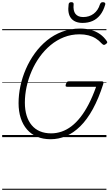

<svg xmlns="http://www.w3.org/2000/svg" viewBox="-20 -1263 1007 1768"><path d="M446 19Q376 19 321.5 -4Q267 -27 229 -70.5Q191 -114 171 -175.5Q151 -237 151 -313Q151 -391 168 -471Q185 -551 218.5 -628Q252 -705 300.5 -772Q349 -839 412 -890.5Q475 -942 552 -971Q629 -1000 718 -1000Q773 -1000 819 -987Q865 -974 901 -948.5Q937 -923 963 -885Q970 -876 966 -868.5Q962 -861 950 -854Q941 -848 934 -850Q927 -852 916 -863Q891 -891 861 -909.5Q831 -928 794 -937.5Q757 -947 713 -947Q636 -947 569 -920.5Q502 -894 446 -847.5Q390 -801 346 -740Q302 -679 271.5 -608.5Q241 -538 225 -464Q209 -390 209 -318Q209 -252 225 -199.5Q241 -147 272 -110Q303 -73 348 -54Q393 -35 451 -35Q500 -35 547 -51Q594 -67 637.5 -100Q681 -133 721 -184Q761 -235 797 -304.5Q833 -374 865 -464H598Q586 -464 584.5 -471Q583 -478 587 -489Q592 -503 597.5 -508.5Q603 -514 614 -514H917Q929 -514 931.5 -508.5Q934 -503 931 -490Q888 -355 834.5 -258Q781 -161 719 -100Q657 -39 588.5 -10Q520 19 446 19ZM741 -1052Q669 -1052 634.5 -1095Q600 -1138 612 -1223Q613 -1233 619 -1238Q625 -1243 637 -1243Q648 -1243 653.5 -1238Q659 -1233 658 -1223Q652 -1164 675 -1135Q698 -1106 746 -1106Q802 -1106 842.5 -1136.5Q883 -1167 900 -1222Q905 -1234 911 -1238.5Q917 -1243 928 -1243Q940 -1243 946 -1237Q952 -1231 949 -1221Q932 -1162 902 -1124.5Q872 -1087 831.5 -1069.5Q791 -1052 741 -1052ZM0 475H960V485H0ZM0 -20H960V0H0ZM0 -505H960V-500H0ZM0 -995H960V-985H0Z"/></svg>

Font: Playwrite CZ Guides
Style: Regular
Weight: 400
Designer: Veronika Burian, José Scaglione
Foundry: TypeTogether
Version: Version 1.003